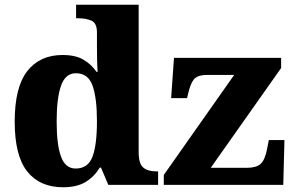

<svg xmlns="http://www.w3.org/2000/svg" viewBox="-20 -780 1240 810"><path d="M246 10Q148 10 95 -56.5Q42 -123 42 -267Q42 -412 95 -480Q148 -548 244 -548Q299 -548 332.5 -528Q366 -508 387 -477H392Q390 -500 389.5 -531Q389 -562 389 -591V-643Q389 -683 365.5 -693Q342 -703 309 -703H301V-760H565V-137Q565 -90 584 -73.5Q603 -57 639 -57H647V0H437L406 -73H401Q378 -35 341.5 -12.5Q305 10 246 10ZM299 -69Q351 -69 370 -118.5Q389 -168 389 -269Q389 -366 370.5 -418.5Q352 -471 300 -471Q256 -471 237.5 -418.5Q219 -366 219 -268Q219 -169 237.5 -119Q256 -69 299 -69ZM671 0V-42L968 -464H854Q821 -464 804.5 -451.5Q788 -439 777 -398L769 -366H702L714 -536H1166V-493L869 -72H1021Q1061 -72 1079.5 -88.5Q1098 -105 1107 -153L1114 -189H1180L1175 0Z"/></svg>

Font: Noto Serif ExtraBold
Style: Regular
Weight: 800
Designer: Monotype Design Team
Foundry: Monotype Imaging Inc.
Version: Version 2.014